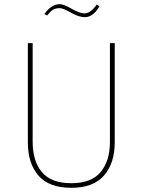

<svg xmlns="http://www.w3.org/2000/svg" viewBox="-20 -887 680 917"><path d="M528 -681V-207Q528 -108 477 -49Q426 10 321 10Q214 10 163.5 -48.5Q113 -107 113 -207V-681H136V-210Q136 -117 180.5 -64.5Q225 -12 321 -12Q416 -12 460.5 -65Q505 -118 505 -210V-681ZM385 -805Q357 -805 319 -826.5Q281 -848 266 -848Q245 -848 233 -840.5Q221 -833 205 -813L192 -820Q225 -867 266 -867Q284 -867 322.5 -845Q361 -823 383 -823Q412 -823 442 -865L455 -857Q425 -805 385 -805Z"/></svg>

Font: FiraSans
Style: Regular
Weight: 150
Designer: Carrois Corporate & Edenspiekermann AG
Foundry: Carrois Corporate GbR & Edenspiekermann AG
Version: Version 3.106;PS 003.106;hotconv 1.0.70;makeotf.lib2.5.58329